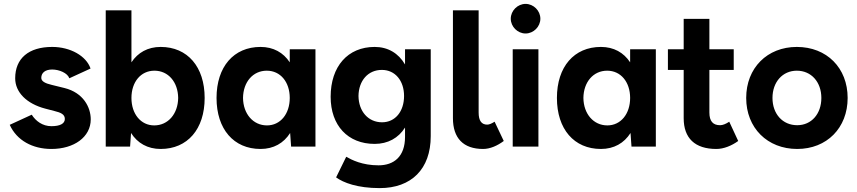

<svg xmlns="http://www.w3.org/2000/svg" viewBox="-20 -753 4403 986"><path d="M244 12C360 12 446 -49 446 -140C446 -202 408 -277 311 -301L246 -317C211 -325 192 -336 192 -353C192 -379 212 -396 248 -396C284 -396 327 -378 336 -351L445 -401C423 -466 341 -512 248 -512C127 -512 58 -453 58 -351C58 -279 117 -220 213 -195L259 -183C292 -175 313 -166 313 -142C313 -118 288 -105 244 -105C198 -105 163 -132 143 -164L30 -112C66 -32 147 12 244 12Z M523 0H648L653 -70C686 -18 738 12 805 12C943 12 1031 -90 1031 -250C1031 -410 943 -512 805 -512C739 -512 688 -483 655 -433V-700H523ZM772 -109C703 -109 655 -168 655 -250C655 -332 703 -390 773 -390C844 -390 894 -332 895 -250C894 -168 843 -109 772 -109Z M1318 12C1385 12 1437 -18 1470 -70L1475 0H1600V-500H1468V-433C1435 -483 1384 -512 1318 -512C1180 -512 1092 -410 1092 -250C1092 -90 1180 12 1318 12ZM1351 -109C1280 -109 1229 -168 1228 -250C1229 -332 1279 -390 1350 -390C1420 -390 1468 -332 1468 -250C1468 -168 1420 -109 1351 -109Z M1930 213C2092 213 2192 116 2192 -54V-500H2060V-422C2026 -480 1972 -512 1904 -512C1766 -512 1678 -412 1678 -256C1678 -109 1766 -14 1904 -14C1972 -14 2026 -44 2060 -98V-50C2060 51 2003 96 1924 96C1840 96 1786 68 1758 52L1706 158C1743 185 1815 213 1930 213ZM1942 -125C1871 -125 1822 -181 1821 -260C1822 -339 1870 -394 1941 -394C2009 -394 2055 -339 2055 -260C2055 -181 2010 -125 1942 -125Z M2461 12C2497 12 2535 -5 2567 -29L2520 -128C2504 -118 2492 -113 2482 -113C2453 -113 2438 -133 2438 -175V-700H2306V-146C2306 -44 2359 12 2461 12Z M2613 0H2745V-500H2613ZM2679 -581C2720 -581 2755 -616 2755 -657C2755 -698 2720 -733 2679 -733C2638 -733 2603 -698 2603 -657C2603 -616 2638 -581 2679 -581Z M3066 12C3133 12 3185 -18 3218 -70L3223 0H3348V-500H3216V-433C3183 -483 3132 -512 3066 -512C2928 -512 2840 -410 2840 -250C2840 -90 2928 12 3066 12ZM3099 -109C3028 -109 2977 -168 2976 -250C2977 -332 3027 -390 3098 -390C3168 -390 3216 -332 3216 -250C3216 -168 3168 -109 3099 -109Z M3659 12C3697 12 3738 -5 3771 -29L3725 -128C3707 -116 3691 -110 3678 -110C3641 -110 3623 -131 3623 -175V-394H3748V-500H3623V-656H3491V-500H3410V-394H3491V-146C3491 -44 3548 12 3659 12Z M4074 12C4226 12 4333 -96 4333 -250C4333 -404 4226 -512 4072 -512C3920 -512 3812 -404 3812 -250C3812 -96 3921 12 4074 12ZM4074 -110C3999 -110 3947 -168 3947 -250C3947 -332 3999 -390 4072 -390C4146 -390 4198 -332 4198 -250C4198 -168 4147 -110 4074 -110Z"/></svg>

Font: HB Figtree Prototype
Style: Bold
Weight: 700
Designer: Alfredo Marco Pradil
Foundry: Hanken Design Co.®
Version: Version 1.002;Glyphs 3.2 (3228)